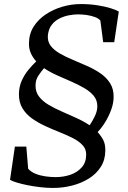

<svg xmlns="http://www.w3.org/2000/svg" viewBox="-20 -837 630 948"><path d="M500 -93Q499.5 -47 477.5 -12.8Q455.5 21.5 418.8 44.5Q382 67.5 336.2 79.2Q290.5 91 242 91Q211.5 91 179 87.2Q146.5 83.5 116.5 77.5Q86.5 71.5 63.5 64.5Q40.5 57.5 29.5 51L53.5 -113H110L119 -4Q133 12 155.5 21Q178 30 204.2 33.8Q230.5 37.5 255 37.5Q293.5 37.5 327.8 25.8Q362 14 383.8 -10.8Q405.5 -35.5 405.5 -73.5Q406 -100.5 388 -120Q370 -139.5 340.2 -154.8Q310.5 -170 275 -184Q239.5 -198 203.8 -214.5Q168 -231 138.2 -252Q108.5 -273 90.8 -302.5Q73 -332 73.5 -373Q74 -409 87.2 -438.5Q100.5 -468 120 -491.8Q139.5 -515.5 159 -534Q142 -552.5 132.2 -574.5Q122.5 -596.5 123 -623.5Q123.5 -670 146.2 -705.8Q169 -741.5 206.2 -766.2Q243.5 -791 288.5 -804Q333.5 -817 378.5 -817Q422.5 -817 460.5 -811Q498.5 -805 526 -796.5Q553.5 -788 566.5 -780L544 -628.5H489.5L475.5 -735.5Q467 -746 448.8 -752.8Q430.5 -759.5 408.5 -762.8Q386.5 -766 364.5 -766Q344.5 -766 320.5 -761.5Q296.5 -757 273.8 -745.8Q251 -734.5 235.5 -714.5Q220 -694.5 216.5 -664Q213.5 -633 230 -611.2Q246.5 -589.5 275.2 -573Q304 -556.5 339.2 -541.8Q374.5 -527 410.2 -511.2Q446 -495.5 475.8 -475Q505.5 -454.5 523.5 -426.2Q541.5 -398 541 -359Q541 -328 529.2 -295.8Q517.5 -263.5 499.8 -234.5Q482 -205.5 462 -185Q480 -165 490.2 -144.8Q500.5 -124.5 500 -93ZM460.5 -311.5Q461 -341 443.5 -362.8Q426 -384.5 397 -401.5Q368 -418.5 333 -433.8Q298 -449 262.5 -464.8Q227 -480.5 197.5 -500.5Q184 -485 169.8 -464Q155.5 -443 155.5 -415Q155 -383.5 172.5 -360.5Q190 -337.5 219.2 -320Q248.5 -302.5 284 -287Q319.5 -271.5 355.5 -255.2Q391.5 -239 422.5 -218.5Q435.5 -237 448 -262.8Q460.5 -288.5 460.5 -311.5Z"/></svg>

Font: Merriweather Light 18pt
Style: Italic
Weight: 400
Italic angle: -7.8°
Version: Version 2.101